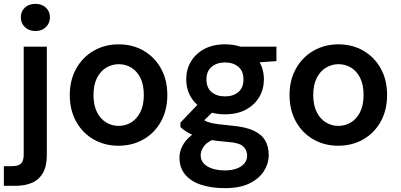

<svg xmlns="http://www.w3.org/2000/svg" viewBox="-49 -744 2078 996"><path d="M-29 220V118H11Q46 118 60 104.5Q74 91 74 58V-502H194V59Q194 117 174 152.5Q154 188 117.5 204Q81 220 30 220ZM135 -583Q101 -583 80 -603.5Q59 -624 59 -654Q59 -685 80 -704.5Q101 -724 135 -724Q168 -724 189 -704.5Q210 -685 210 -654Q210 -624 189 -603.5Q168 -583 135 -583Z M565 12Q494 12 436.5 -21Q379 -54 346 -113.5Q313 -173 313 -251Q313 -329 346.5 -388.5Q380 -448 437.5 -481Q495 -514 567 -514Q639 -514 696 -481Q753 -448 786 -389Q819 -330 819 -251Q819 -173 786 -113.5Q753 -54 695.5 -21Q638 12 565 12ZM566 -91Q602 -91 631.5 -109Q661 -127 679 -162.5Q697 -198 697 -251Q697 -304 679.5 -339.5Q662 -375 632.5 -393Q603 -411 567 -411Q532 -411 502 -393Q472 -375 454 -339.5Q436 -304 436 -251Q436 -198 454 -162.5Q472 -127 501.5 -109Q531 -91 566 -91Z M1118 232Q1048 232 994.5 214.5Q941 197 911.5 161.5Q882 126 882 73Q882 42 897.5 12.5Q913 -17 944.5 -42.5Q976 -68 1025 -86L1078 -29Q1030 -12 1011 12Q992 36 992 61Q992 87 1008.5 104.5Q1025 122 1053.5 131Q1082 140 1118 140Q1153 140 1178.5 130.5Q1204 121 1218.5 104Q1233 87 1233 63Q1233 34 1212 15Q1191 -4 1130 -8Q1076 -12 1036.5 -19.5Q997 -27 968.5 -37Q940 -47 920 -59.5Q900 -72 887 -85V-108L992 -218L1081 -189L963 -74L994 -131Q1004 -124 1014.5 -118Q1025 -112 1041.5 -107.5Q1058 -103 1085 -99.5Q1112 -96 1155 -92Q1222 -86 1264 -67.5Q1306 -49 1325.5 -17Q1345 15 1345 60Q1345 104 1320.5 143Q1296 182 1246 207Q1196 232 1118 232ZM1118 -151Q1055 -151 1010 -175.5Q965 -200 941 -241Q917 -282 917 -332Q917 -383 941 -424Q965 -465 1010 -489.5Q1055 -514 1118 -514Q1182 -514 1227 -489.5Q1272 -465 1296 -424Q1320 -383 1320 -332Q1320 -282 1296 -241Q1272 -200 1227 -175.5Q1182 -151 1118 -151ZM1118 -244Q1161 -244 1187.5 -266.5Q1214 -289 1214 -332Q1214 -375 1187.5 -397.5Q1161 -420 1118 -420Q1076 -420 1049 -397.5Q1022 -375 1022 -332Q1022 -289 1048.5 -266.5Q1075 -244 1118 -244ZM1201 -414 1178 -502H1385V-427Z M1705 12Q1634 12 1576.5 -21Q1519 -54 1486 -113.5Q1453 -173 1453 -251Q1453 -329 1486.5 -388.5Q1520 -448 1577.5 -481Q1635 -514 1707 -514Q1779 -514 1836 -481Q1893 -448 1926 -389Q1959 -330 1959 -251Q1959 -173 1926 -113.5Q1893 -54 1835.5 -21Q1778 12 1705 12ZM1706 -91Q1742 -91 1771.5 -109Q1801 -127 1819 -162.5Q1837 -198 1837 -251Q1837 -304 1819.5 -339.5Q1802 -375 1772.5 -393Q1743 -411 1707 -411Q1672 -411 1642 -393Q1612 -375 1594 -339.5Q1576 -304 1576 -251Q1576 -198 1594 -162.5Q1612 -127 1641.5 -109Q1671 -91 1706 -91Z"/></svg>

Font: DM Sans 16pt SemiBold
Style: Regular
Weight: 600
Version: Version 4.004;gftools[0.9.30]